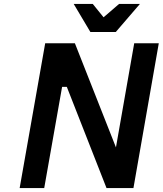

<svg xmlns="http://www.w3.org/2000/svg" viewBox="-20 -957 828 977"><path d="M440 -794 355 -937H452L507 -869L586 -937H692L569 -794ZM80 0 210 -737H361L570 -207L663 -737H788L659 0H522L320 -515H296L205 0Z"/></svg>

Font: Tomorrow Medium
Style: Italic
Weight: 500
Italic angle: -10°
Designer: Tony de Marco, Monica Rizzolli
Foundry: Just in Type
Version: Version 2.002